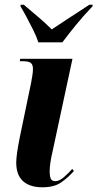

<svg xmlns="http://www.w3.org/2000/svg" viewBox="-20 -786 414 816"><path d="M160 10Q107 10 78 -16Q49 -42 49 -95Q49 -110 52.5 -136Q56 -162 65 -207L112 -433Q115 -450 117.5 -465Q120 -480 120 -494Q120 -511 111 -518.5Q102 -526 73 -526H64L66 -536H288L204 -145Q197 -115 194 -94Q191 -73 191 -55Q191 -39 195.5 -27.5Q200 -16 215 -16Q232 -16 251.5 -33Q271 -50 287 -68L294 -59Q269 -31 239.5 -10.5Q210 10 160 10ZM143 -606Q135 -631 120.5 -660Q106 -689 91.5 -716Q77 -743 67 -759L68 -766H81Q123 -731 151 -706.5Q179 -682 200 -661Q229 -680 268 -706Q307 -732 360 -766H374L373 -759Q333 -717 302.5 -679.5Q272 -642 245 -606Z"/></svg>

Font: Noto Serif Display ExtraCondensed ExtraBold
Style: Italic
Weight: 800
Width: 2
Italic angle: -12°
Designer: Monotype Design Team
Foundry: Monotype Imaging Inc.
Version: Version 2.009